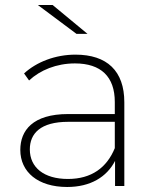

<svg xmlns="http://www.w3.org/2000/svg" viewBox="-20 -742 620 766"><path d="M438 -151C406 -73 345 -28 251 -28C155 -28 99 -74 99 -146C99 -209 141 -256 252 -256H438ZM248 4C341 4 406 -36 439 -100V0H476V-334C476 -459 407 -524 281 -524C201 -524 126 -495 76 -449L96 -421C140 -462 205 -489 279 -489C383 -489 438 -436 438 -335V-287H252C110 -287 61 -221 61 -144C61 -56 131 4 248 4ZM190 -722H131L285 -607H329Z"/></svg>

Font: Montserrat-Alt1 ExtLt
Style: Regular
Weight: 200
Designer: Differentunic
Foundry: Differentunic
Version: Version 7.222